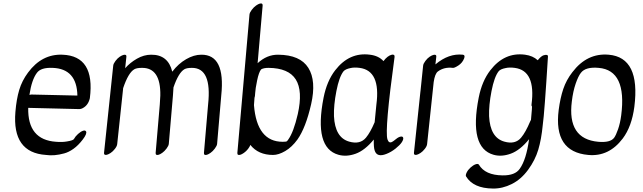

<svg xmlns="http://www.w3.org/2000/svg" viewBox="-20 -857 3714 1109"><path d="M143 -234Q139 -49 304 -38Q339 -35 367 -40Q403 -46 407 -54Q415 -69 430.5 -83Q446 -97 459 -101.5Q472 -106 477 -98Q484 -85 458 -51Q432 -17 404.5 2.5Q377 22 351 29Q293 45 246 38Q49 25 69 -211Q75 -284 91 -337.5Q107 -391 142 -438Q222 -546 341 -541Q530 -534 499 -290Q490 -250 459 -233Q447 -226 433 -227ZM150 -309Q157 -311 161 -311L427 -305Q424 -460 284 -465Q216 -468 193 -436Q163 -396 150 -309Z M694 -540Q712 -544 710 -529L703 -463Q731 -495 771 -518Q811 -541 853 -541Q951 -542 975 -443Q1010 -489 1055 -515Q1100 -541 1142 -541Q1283 -543 1258 -306L1234 -26Q1233 -15 1221 1Q1209 17 1196 26Q1183 35 1175 37Q1157 42 1158 26L1182 -254Q1205 -466 1088 -465Q1059 -465 1045 -457Q1011 -437 982 -352Q981 -330 979 -306L955 -26Q954 -15 942 1Q930 17 917 26Q904 35 896 37Q878 42 879 26L903 -254Q905 -277 905 -289Q905 -301 906 -305Q909 -467 799 -465Q770 -465 756 -457Q721 -437 691 -347Q691 -346 691 -344L657 -25Q656 -13 644 2.5Q632 18 619 26.5Q606 35 597 37Q579 41 581 25L634 -478Q635 -489 647 -505Q659 -521 672 -529.5Q685 -538 694 -540Z M1557 38Q1472 38 1426 -20Q1423 -10 1412.5 3.5Q1402 17 1389 26Q1376 35 1368 37Q1350 42 1351 26L1421 -773Q1422 -784 1434 -800Q1446 -816 1459 -825Q1472 -834 1480 -836Q1498 -841 1497 -825L1468 -492Q1522 -542 1587 -541Q1714 -540 1761 -465Q1808 -390 1777 -254.5Q1746 -119 1698 -51Q1666 -7 1627.5 15.5Q1589 38 1557 38ZM1447 -251Q1447 -250 1447 -249Q1464 -38 1613 -38Q1634 -38 1637.5 -41.5Q1641 -45 1643 -48L1645 -51Q1676 -94 1700 -198Q1730 -332 1688.5 -398Q1647 -464 1531 -465Q1502 -465 1488 -456Q1475 -440 1465 -391.5Q1455 -343 1454 -320.5Q1453 -298 1450 -292Z M2212 32Q2157 54 2144 12Q2138 -5 2139 -51Q2087 12 2034 31Q1981 50 1935 37Q1792 -3 1849 -293Q1868 -389 1916 -451Q1998 -557 2117 -541Q2167 -535 2195 -504Q2218 -535 2243 -541Q2251 -543 2255.5 -539.5Q2260 -536 2259 -528Q2201 -105 2218 -52Q2226 -28 2244 -37Q2252 -41 2267 -53.5Q2282 -66 2294.5 -68Q2307 -70 2309 -60.5Q2311 -51 2300.5 -35Q2290 -19 2265 1Q2240 21 2212 32ZM2144 -151Q2151 -231 2154 -253Q2180 -449 2057 -465Q2027 -469 2005 -464Q1975 -458 1964 -445Q1939 -413 1923 -331Q1907 -249 1909 -186Q1915 -62 1997 -39Q2060 -21 2094 -62Q2119 -92 2144 -151Z M2484 -540Q2502 -544 2500 -529L2495 -485Q2572 -550 2654 -541Q2668 -539 2661 -520Q2651 -494 2628 -479Q2605 -464 2596 -465Q2545 -471 2509 -444Q2492 -431 2485 -383L2447 -25Q2446 -13 2434 2.5Q2422 18 2409 26.5Q2396 35 2387 37Q2369 41 2371 25L2408 -325Q2408 -327 2409 -333L2424 -478Q2425 -489 2437 -505Q2449 -521 2462 -529.5Q2475 -538 2484 -540Z M3086 -509Q3106 -534 3121 -538Q3146 -545 3145 -530Q3125 -205 3115 -135Q3107 -52 3089 8Q3071 68 3030.5 123.5Q2990 179 2936 206Q2882 233 2827 232Q2714 231 2672 162Q2668 155 2675.5 139.5Q2683 124 2698 110.5Q2713 97 2727 92Q2741 87 2746 94Q2782 155 2883 156Q2955 157 2982 118Q3020 65 3036 -53Q2984 11 2930.5 30.5Q2877 50 2831 37Q2688 -3 2745 -293Q2764 -389 2812 -451Q2894 -557 3013 -541Q3058 -535 3086 -509ZM3047 -165Q3054 -242 3053 -242Q3049 -245 3050 -253Q3076 -449 2953 -465Q2923 -469 2901 -464Q2870 -458 2860 -445Q2835 -413 2819 -331Q2803 -249 2805 -186Q2811 -62 2893 -39Q2956 -21 2990 -62Q3016 -93 3042 -155Q3044 -160 3047 -165Z M3496 -541Q3680 -525 3644 -240Q3629 -126 3577 -57Q3497 49 3378 38Q3176 20 3207 -222Q3216 -291 3233.5 -343Q3251 -395 3286 -440Q3371 -552 3496 -541ZM3438 -465Q3362 -472 3335 -436Q3320 -417 3305 -373.5Q3290 -330 3283 -272Q3255 -54 3436 -38Q3505 -32 3527 -61Q3538 -76 3550 -110.5Q3562 -145 3568 -190Q3602 -451 3438 -465Z"/></svg>

Font: Kavivanar
Style: Regular
Weight: 400
Designer: Tharique Azeez
Foundry: Tharique Azeez
Version: Version 1.88